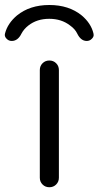

<svg xmlns="http://www.w3.org/2000/svg" viewBox="-48 -790 404 787"><path d="M335 -653.3Q335.9 -649.4 335.9 -646.5Q335.9 -638.7 329.1 -631.8Q320.3 -622.1 307.6 -622.1Q283.2 -622.1 268.6 -652.3Q259.8 -670.9 239.3 -685.5Q204.1 -712.9 153.8 -712.9Q103.5 -712.9 68.4 -685.5Q49.8 -670.9 40 -652.3Q25.4 -622.1 0 -622.1Q-12.7 -622.1 -21.5 -631.8Q-28.3 -638.7 -28.3 -647.5Q-28.3 -650.4 -27.3 -653.3Q-16.6 -694.3 21.5 -726.6Q74.2 -769.5 154.3 -769.5Q234.4 -769.5 287.1 -726.6Q325.2 -694.3 335 -653.3ZM115.2 -61.5V-502.9Q115.2 -519.5 126.5 -530.8Q137.7 -542 154.3 -542Q170.9 -542 182.1 -530.8Q193.4 -519.5 193.4 -502.9V-61.5Q193.4 -44.9 182.1 -33.7Q170.9 -22.5 154.3 -22.5Q137.7 -22.5 126.5 -33.7Q115.2 -44.9 115.2 -61.5Z"/></svg>

Font: Gen Jyuu Gothic Normal
Style: Regular
Weight: 300
Designer: [Source Han Sans]
Ryoko NISHIZUKA  (kana & ideographs); Paul D. Hunt (Latin, Greek & Cyrillic); Wenlong ZHANG  (bopomofo
Version: Version 1.002.20150607